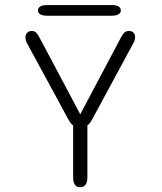

<svg xmlns="http://www.w3.org/2000/svg" viewBox="-20 -752 659 781"><path d="M306 9.5Q277.5 9.5 277.5 -31V-242Q268 -248 258.5 -265.5L89.5 -577Q83.5 -588 83.5 -600Q83.5 -610 89.8 -618Q96 -626 109 -626Q121.5 -626 128.2 -618.2Q135 -610.5 143.5 -594L306.5 -287L469 -594Q477.5 -610.5 484.8 -618.2Q492 -626 504.5 -626Q517.5 -626 523.5 -618.5Q529.5 -611 529.5 -601Q529.5 -595.5 528 -589.2Q526.5 -583 523 -577.5L354.5 -265.5Q350 -257.5 345.5 -251.5Q341 -245.5 335.5 -242V-31Q335.5 9.5 306 9.5ZM134.5 -710Q134.5 -720 144 -725.8Q153.5 -731.5 173.5 -731.5H433Q452.5 -731.5 462 -725.8Q471.5 -720 471.5 -710Q471.5 -699.5 462 -693.8Q452.5 -688 433 -688H173.5Q153.5 -688 144 -693.8Q134.5 -699.5 134.5 -710Z"/></svg>

Font: Sono ExtraLight Monospace Light
Style: Regular
Weight: 300
Version: Version 2.112